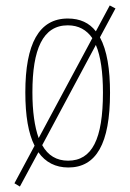

<svg xmlns="http://www.w3.org/2000/svg" viewBox="-20 -605 478 705"><path d="M384 -264C384 -351 373 -420 347 -468L404 -574L383 -585L332 -490C308 -521 274 -537 229 -537C123 -537 73 -444 73 -266C73 -180 84 -115 107 -70L33 68L53 80L121 -46C147 -9 184 10 231 10C333 10 384 -77 384 -264ZM99 -266C99 -424 137 -512 229 -512C269 -512 298 -495 319 -465L122 -98C107 -140 99 -196 99 -266ZM358 -265C358 -94 318 -15 230 -15C188 -15 156 -34 135 -72L332 -440C350 -398 358 -338 358 -265Z"/></svg>

Font: Noto Sans Khmer UI ExtraCondensed Thin
Style: Regular
Weight: 100
Width: 2
Designer: Danh Hong and the Monotype Design Team
Foundry: Monotype Imaging Inc.
Version: Version 2.002